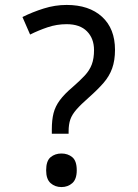

<svg xmlns="http://www.w3.org/2000/svg" viewBox="-20 -744 558 778"><path d="M190 -202V-220Q190 -258 197 -285.5Q204 -313 222.5 -338Q241 -363 273 -390Q304 -417 323.5 -438Q343 -459 352 -483Q361 -507 361 -541Q361 -588 332.5 -617Q304 -646 250 -646Q210 -646 173 -633.5Q136 -621 102 -604L71 -675Q111 -695 157 -709.5Q203 -724 250 -724Q341 -724 393.5 -676Q446 -628 446 -542Q446 -499 434.5 -467Q423 -435 399.5 -408Q376 -381 341 -350Q308 -321 290 -300.5Q272 -280 265 -260Q258 -240 258 -211V-202ZM229 14Q203 14 185 -2Q167 -18 167 -54Q167 -92 185 -107Q203 -122 229 -122Q255 -122 273 -107Q291 -92 291 -54Q291 -18 273 -2Q255 14 229 14Z"/></svg>

Font: lmalayalam15
Style: Book
Weight: 400
Designer: Jelle Bosma - Monotype Design Team
Foundry: Monotype Imaging Inc.
Version: Version 2.003